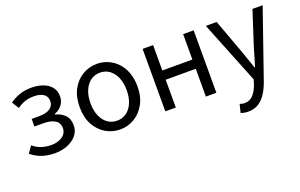

<svg xmlns="http://www.w3.org/2000/svg" viewBox="-93 -946 2451 1570"><g transform="rotate(-20 1133.0 -161.5)"><path d="M246.5 13.4Q190.3 13.4 139.7 -1.6Q89 -16.7 41 -55.4L81.1 -114.4Q118.1 -84.1 158.1 -71.9Q198.1 -59.8 238.9 -59.8Q276.8 -59.8 307.4 -71.7Q338.1 -83.5 356.2 -105.4Q374.4 -127.2 374.4 -157.8Q374.4 -204.3 338.3 -227Q302.1 -249.7 235.5 -249.7H160V-315.5H222.8Q288.1 -315.5 320.6 -338.6Q353.2 -361.8 353.2 -401.4Q353.2 -442.7 321.7 -463.2Q290.2 -483.6 240.4 -483.6Q192.9 -483.6 159 -471.3Q125.2 -459.1 92.2 -436L54.6 -496.3Q93.1 -524.3 139.4 -540.5Q185.7 -556.8 245.1 -556.8Q298 -556.8 342.7 -540.8Q387.5 -524.8 414.5 -492.5Q441.6 -460.1 441.6 -410.5Q441.6 -371 418.5 -338.4Q395.4 -305.9 351.6 -289.4V-284.4Q399.8 -272.6 432.6 -240.2Q465.5 -207.8 465.5 -149.6Q465.5 -112.1 447.7 -81.9Q430 -51.8 399.4 -30.7Q368.8 -9.6 329.5 1.9Q290.2 13.4 246.5 13.4Z M813.1 13.4Q746.6 13.4 689 -20.3Q631.4 -54 596.5 -117.6Q561.6 -181.2 561.6 -271Q561.6 -361.9 596.5 -425.7Q631.4 -489.4 689 -523.1Q746.6 -556.8 813.1 -556.8Q862.9 -556.8 908.3 -537.7Q953.7 -518.6 988.8 -481.9Q1023.8 -445.3 1044 -392.1Q1064.3 -338.9 1064.3 -271Q1064.3 -181.2 1029.1 -117.6Q993.8 -54 936.7 -20.3Q879.7 13.4 813.1 13.4ZM813.1 -62.9Q860.2 -62.9 895.7 -88.9Q931.2 -114.9 951 -161.8Q970.7 -208.7 970.7 -271Q970.7 -333.8 951 -380.8Q931.2 -427.8 895.7 -454.2Q860.2 -480.5 813.1 -480.5Q766.1 -480.5 730.6 -454.2Q695.1 -427.8 675.4 -380.8Q655.8 -333.8 655.8 -271Q655.8 -208.7 675.4 -161.8Q695.1 -114.9 730.6 -88.9Q766.1 -62.9 813.1 -62.9Z M1208.1 0V-543.4H1299.5V-322.5H1561V-543.4H1652.4V0H1561V-241.9H1299.5V0Z M1845.9 234.2Q1827.1 234.2 1811.1 231.2Q1795.2 228.2 1782 223.2L1800 150.5Q1808 153.3 1819.2 156Q1830.5 158.7 1841.7 158.7Q1888.2 158.7 1917.5 125.4Q1946.8 92 1964.1 41.9L1976.4 0.7L1758.4 -543.4H1852.6L1963.4 -241.5Q1976.4 -205.6 1989.7 -165.9Q2003.1 -126.2 2016.5 -88.4H2021.5Q2032.6 -125.8 2044.2 -165.5Q2055.8 -205.2 2066.5 -241.5L2164.2 -543.4H2253L2048.5 45.5Q2030 99 2003.1 141.7Q1976.2 184.4 1938.4 209.3Q1900.5 234.2 1845.9 234.2Z"/></g></svg>

Font: Noto Sans KR Thin
Style: Regular
Weight: 100
Designer: Ryoko NISHIZUKA 西塚涼子 (kana, bopomofo & ideographs); Paul D. Hunt (Latin, Greek & Cyrillic); Sandoll Communications 산돌커뮤니
Foundry: Adobe
Version: Version 2.004-H2;hotconv 1.0.118;makeotfexe 2.5.65603